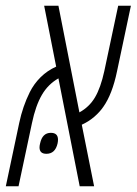

<svg xmlns="http://www.w3.org/2000/svg" viewBox="-52 -650 477 670"><path d="M404.8 -629.9 356.4 -401.4Q339.8 -321.3 308.6 -277.3Q296.4 -259.3 276.9 -242.4Q257.3 -225.6 233.4 -214.8L276.4 0H226.1L151.9 -376.5Q115.7 -356 94 -318.6Q72.3 -281.2 59.6 -220.7L12.7 0H-31.7L15.1 -221.2Q27.3 -278.8 51.8 -328.1Q66.4 -357.4 89.8 -380.6Q113.3 -403.8 144 -417.5L102.1 -629.9H151.9L225.1 -257.8Q259.8 -276.9 279.5 -310.3Q299.3 -343.8 312 -401.9L360.4 -629.9ZM125.5 -186.5Q150.4 -186.5 150.4 -162.6Q150.4 -156.7 148.9 -149.4Q140.6 -113.3 109.9 -113.3Q85.9 -113.3 85.9 -135.7Q85.9 -141.6 87.9 -149.4Q95.7 -186.5 125.5 -186.5Z"/></svg>

Font: Open Sans Hebrew Condensed Light
Style: Italic
Weight: 300
Width: 3
Italic angle: -12°
Foundry: Ascender Corporation, Yanek Iontef
Version: Version 2.001;PS 002.001;hotconv 1.0.70;makeotf.lib2.5.58329